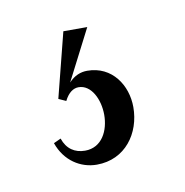

<svg xmlns="http://www.w3.org/2000/svg" viewBox="-38 -42 251 261"><g transform="rotate(-10 87.5 88.5)"><path d="M86.5 53.5C77.4 53.5 68.7 56.9 61 65.2L97 -5H64L41.3 84.4L51.5 89C57 78 64 73.5 71 73.5C88.5 73.5 99 95 99 116.5C99 138 88.5 160 65 160C51 160 40 153 35 138L25 142.6C33.9 168.2 55.3 181.5 77.5 181.5C116.9 181.5 139.8 149 139.8 113C139.8 83 121 53.5 86.5 53.5Z"/></g></svg>

Font: Picaflor 36 pt
Style: Regular
Weight: 400
Designer: Ariel Martín Pérez
Foundry: Tunera Type Foundry
Version: Version 1.000;hotconv 1.0.109;makeotfexe 2.5.65596